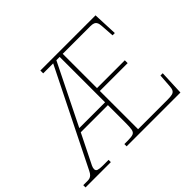

<svg xmlns="http://www.w3.org/2000/svg" viewBox="-153 -955 1196 1196"><g transform="rotate(-45 444.5 -357.0)"><path d="M-4 0V-20H35Q44 -20 52.5 -22.5Q61 -25 69.5 -33Q78 -41 86 -58L400 -689H312V-714H798L805 -551H785L779 -638Q778 -659 772 -670Q766 -681 755 -685Q744 -689 728 -689H484V-387H729V-362H484V-25H745Q772 -25 786 -29Q800 -33 806 -44.5Q812 -56 813 -79L819 -163H839L832 0H358V-20H390Q422 -20 436 -26Q450 -32 453.5 -51Q457 -70 457 -108V-264H218L138 -103Q127 -82 120.5 -68Q114 -54 114 -43Q114 -29 127 -24.5Q140 -20 168 -20H219V0ZM230 -289H457V-689H428Z"/></g></svg>

Font: Noto Serif Bengali Thin
Style: Regular
Weight: 250
Version: Version 2.003